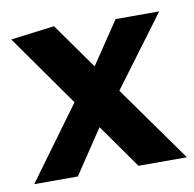

<svg xmlns="http://www.w3.org/2000/svg" viewBox="-60 -521 589 582"><g transform="rotate(-10 235.0 -230.5)"><path d="M0.1 0 163.6 -223.3 7.7 -444.1 142.3 -461.1 242.5 -319.9 329.9 -450H464.2L303.4 -234.1L470.1 0H321L225.1 -135.8L134.4 0Z"/></g></svg>

Font: Ancizar Sans Thin
Style: Regular
Weight: 100
Designer: Cesar Puertas, Viviana Monsalve, Julian Moncada, Julian Prieto, Jose Castro, Mariel Hernandez, Felipe Aragon, Sara Alarc
Version: Version 8.100